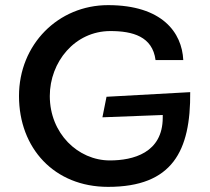

<svg xmlns="http://www.w3.org/2000/svg" viewBox="-20 -725 818 748"><path d="M721 -366 395 -348 379 -268 614 -277V-267C614 -129 498 -100 408 -100C284 -100 174 -205 174 -351C174 -483 271 -604 410 -604C497 -604 574 -583 586 -491H694C689 -598 612 -705 401 -705C207 -705 54 -552 54 -351C54 -148 191 3 401 3C652 3 723 -137 721 -366Z"/></svg>

Font: Bluebird
Style: LiExt
Weight: 300
Designer: Jasper
Foundry: Cannot Into Space Fonts
Version: Version 0.98